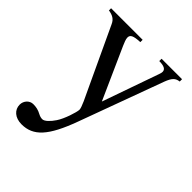

<svg xmlns="http://www.w3.org/2000/svg" viewBox="-191 -557 882 882"><g transform="rotate(45 250.0 -116.0)"><path d="M475 -450H342V-435C373 -435 388 -427 388 -411C388 -407 387 -400 384 -393L287 -117L175 -367C169 -381 162 -397 162 -408C162 -426 176 -433 219 -435V-450H14V-436C40 -432 57 -423 67 -401L199 -119C218 -79 241 -33 241 -18C241 -2 221 61 201 90C185 114 165 134 151 134C145 134 136 133 125 127C107 117 91 114 73 114C49 114 30 135 30 160C30 193 57 218 100 218C176 218 223 167 275 25L425 -384C439 -421 451 -432 475 -435Z"/></g></svg>

Font: STIXGeneral
Style: Regular
Weight: 400
Designer: MicroPress Inc., with final additions and corrections provided by Coen Hoffman, Elsevier (retired)
Version: Version 1.1.0